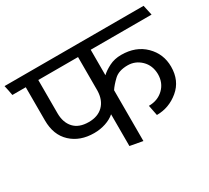

<svg xmlns="http://www.w3.org/2000/svg" viewBox="-147 -903 1243 1142"><g transform="rotate(-30 474.0 -332.0)"><path d="M454 -379V-611H181V-383Q181 -319 215.5 -281.5Q250 -244 317 -244Q380 -244 416 -280Q452 -316 454 -379ZM674 -149Q735 -149 775 -187.5Q815 -226 815 -286Q814 -346 775.5 -383.5Q737 -421 684 -421Q623 -421 590.5 -390Q558 -359 541 -333V16L454 0V-218Q429 -196 391.5 -183.5Q354 -171 312 -171Q216 -171 155.5 -227Q95 -283 95 -383V-611H3Q0 -628 -3.5 -645.5Q-7 -663 -11 -680H944L959 -611H541V-436Q563 -457 599.5 -475.5Q636 -494 682 -494Q782 -494 843.5 -433.5Q905 -373 905 -285Q905 -189 838.5 -133.5Q772 -78 688 -78Z"/></g></svg>

Font: Palanquin
Style: Regular
Weight: 400
Designer: Pria Ravichandran
Version: Version 1.0.4